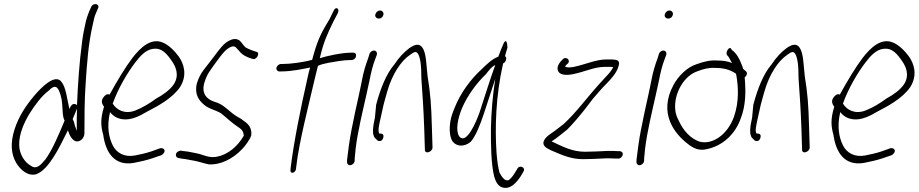

<svg xmlns="http://www.w3.org/2000/svg" viewBox="-20 -760 4450 930"><path d="M51 -135C28 -65 35 -11 58 28C78 62 116 97 158 83C217 59 265 -40 309 -129C315 -109 330 -73 356 -75C375 -77 389 -95 389 -116C389 -191 389 -273 395 -358C401 -447 407 -546 430 -644C434 -666 439 -684 445 -697L455 -720C465 -743 431 -748 422 -727L412 -705C405 -688 398 -668 393 -643C388 -620 382 -592 378 -560C364 -457 357 -347 353 -252C353 -251 352 -250 353 -249C351 -253 348 -255 344 -256C328 -259 322 -245 316 -232C305 -280 300 -334 279 -362C248 -407 179 -336 143 -293C107 -250 71 -197 51 -135ZM73 -56C71 -108 96 -165 122 -208C148 -250 182 -296 216 -321C231 -337 248 -347 259 -332C270 -318 279 -285 281 -259L284 -213C285 -201 287 -186 293 -176C265 -108 232 -31 200 12C176 41 156 62 130 43C99 27 74 -14 73 -56ZM332 -183 353 -234C352 -196 351 -160 352 -126C349 -134 346 -142 343 -151C341 -162 337 -174 332 -183Z M480 -287C467 -270 476 -253 484 -243L483 -240C466 -183 468 -149 480 -107C492 -19 536 45 628 29C655 24 691 16 720 6L761 -8C766 -10 770 -14 773 -18C785 -34 770 -45 756 -42L714 -27C688 -18 659 -12 634 -7C582 3 544 -20 526 -56C508 -93 496 -145 513 -217C528 -198 548 -185 577 -182C616 -178 657 -198 690 -218C742 -245 813 -282 852 -338C889 -397 870 -452 846 -486C824 -516 795 -544 766 -555C711 -576 662 -532 621 -479C587 -434 546 -366 511 -302C497 -308 486 -296 480 -287ZM526 -258C552 -332 597 -407 634 -456C661 -492 687 -518 719 -523C765 -531 790 -497 814 -462C831 -437 850 -396 822 -352C803 -324 769 -300 737 -283C703 -258 671 -239 636 -225C585 -205 545 -227 526 -258Z M842 -26C827 -17 830 2 843 5L858 8C885 11 904 16 923 19C945 23 969 32 991 36C1047 40 1108 10 1154 -39C1169 -55 1190 -83 1197 -104C1201 -138 1185 -158 1163 -173C1155 -180 1144 -187 1131 -194C1095 -214 1071 -247 1036 -261L1008 -271C982 -283 957 -305 968 -353C982 -401 993 -412 1029 -462C1052 -494 1069 -514 1080 -522C1097 -534 1110 -540 1122 -531L1136 -516C1147 -501 1160 -491 1182 -482L1202 -475C1222 -466 1243 -505 1222 -509L1201 -516C1189 -521 1178 -525 1170 -530C1158 -540 1152 -554 1140 -564C1121 -577 1100 -571 1075 -554C1061 -544 1041 -520 1015 -484C974 -428 950 -411 933 -354C921 -300 946 -272 968 -253C990 -233 1025 -227 1051 -211C1075 -192 1102 -165 1136 -143C1152 -133 1159 -123 1161 -103C1132 -51 1082 -10 1031 -1C992 7 965 -11 934 -17C916 -20 896 -26 871 -28L857 -30C852 -31 847 -29 842 -26Z M1319 -432C1317 -422 1324 -414 1333 -414H1341C1395 -414 1446 -426 1482 -433C1477 -416 1473 -399 1469 -380C1436 -235 1403 -71 1388 52L1387 62C1384 86 1412 79 1414 57L1415 47C1429 -74 1472 -237 1505 -380C1510 -401 1515 -422 1520 -441C1536 -449 1554 -452 1572 -456C1600 -461 1645 -469 1673 -469H1682C1692 -469 1702 -476 1704 -486C1707 -497 1702 -505 1691 -505H1682C1635 -505 1559 -488 1529 -478C1547 -556 1565 -594 1594 -654L1616 -696C1627 -719 1607 -730 1597 -710L1576 -667C1541 -609 1522 -576 1500 -499C1497 -490 1495 -480 1492 -470C1485 -469 1478 -467 1472 -465C1443 -459 1390 -450 1348 -450H1341C1331 -450 1321 -441 1319 -432Z M1798 -690C1795 -679 1804 -670 1815 -670C1826 -670 1834 -677 1837 -688C1840 -699 1832 -709 1821 -709C1810 -709 1801 -701 1798 -690ZM1733 -370C1728 -347 1724 -324 1718 -298C1712 -272 1706 -245 1700 -216L1682 -128C1674 -88 1664 -15 1661 15V26C1661 31 1663 34 1666 37C1677 47 1698 33 1698 18V8C1699 1 1700 -16 1703 -43C1713 -123 1735 -214 1754 -298C1760 -324 1765 -348 1770 -371C1777 -408 1786 -445 1798 -475L1805 -494C1807 -499 1806 -504 1804 -508C1797 -521 1776 -515 1770 -500L1764 -480C1752 -448 1740 -410 1733 -370Z M1796 -190C1787 -150 1780 -108 1797 -91C1805 -82 1810 -77 1816 -77H1822C1828 -77 1835 -85 1837 -95C1839 -105 1836 -113 1822 -113H1818C1808 -123 1817 -158 1824 -190L1838 -253C1844 -274 1849 -295 1856 -318C1880 -401 1922 -465 1967 -495C1984 -507 1995 -515 2005 -499C2010 -491 2014 -477 2017 -458C2020 -436 2021 -410 2021 -380C2027 -294 2031 -243 2035 -133L2038 -36C2037 -11 2074 -23 2075 -45L2072 -142C2069 -254 2065 -305 2051 -392C2045 -444 2045 -501 2027 -528C2011 -552 1989 -545 1963 -527C1937 -508 1912 -481 1891 -449C1850 -401 1823 -331 1802 -253Z M2162 -175C2155 -136 2158 -96 2172 -75C2190 -51 2227 -46 2260 -73C2285 -102 2306 -156 2324 -210C2343 -265 2360 -323 2379 -378C2366 -296 2360 -219 2358 -143C2357 -60 2359 38 2374 96C2382 124 2394 141 2411 147C2452 161 2482 124 2502 94L2515 72C2529 49 2494 37 2485 59L2472 80C2464 93 2456 103 2447 110C2443 114 2436 115 2430 112C2420 109 2410 96 2399 75C2393 51 2388 19 2385 -21C2377 -140 2381 -296 2417 -453C2423 -455 2429 -461 2431 -471C2434 -480 2431 -485 2426 -488C2431 -505 2434 -518 2438 -529C2437 -559 2430 -572 2419 -549C2414 -538 2400 -504 2394 -486C2393 -485 2393 -485 2392 -485C2363 -473 2343 -454 2310 -422C2262 -378 2211 -311 2183 -240C2173 -216 2165 -194 2162 -175ZM2217 -234C2244 -298 2290 -359 2333 -400C2349 -420 2361 -437 2379 -445C2353 -375 2328 -291 2303 -216C2288 -173 2239 -55 2204 -100C2186 -128 2197 -185 2217 -234Z M2683 -417C2690 -398 2717 -394 2752 -400C2813 -412 2858 -436 2908 -436H2937C2943 -436 2947 -436 2950 -435C2942 -416 2924 -398 2910 -383L2879 -349C2827 -292 2773 -217 2710 -159C2693 -146 2678 -135 2667 -126C2647 -111 2626 -101 2615 -79C2603 -52 2631 -41 2651 -31C2707 -7 2747 11 2805 11C2836 11 2871 9 2914 7C2936 7 2951 7 2960 8H2973C2983 10 2994 0 2996 -9C2999 -20 2992 -26 2983 -28H2969C2960 -29 2946 -29 2923 -29C2880 -27 2845 -25 2814 -25C2752 -25 2710 -48 2652 -75L2656 -78C2680 -93 2701 -112 2728 -133C2756 -161 2788 -199 2814 -232L2853 -283C2878 -312 2895 -332 2919 -356C2937 -375 2964 -403 2974 -433C2988 -470 2968 -470 2946 -472H2916C2866 -472 2818 -448 2755 -435C2742 -433 2731 -433 2724 -435C2721 -435 2720 -436 2718 -437V-439C2719 -443 2726 -448 2729 -451C2747 -466 2723 -491 2705 -472C2691 -459 2674 -436 2683 -417Z M3200 -690C3197 -679 3206 -670 3217 -670C3228 -670 3236 -677 3239 -688C3242 -699 3234 -709 3223 -709C3212 -709 3203 -701 3200 -690ZM3135 -370C3130 -347 3126 -324 3120 -298C3114 -272 3108 -245 3102 -216L3084 -128C3076 -88 3066 -15 3063 15V26C3063 31 3065 34 3068 37C3079 47 3100 33 3100 18V8C3101 1 3102 -16 3105 -43C3115 -123 3137 -214 3156 -298C3162 -324 3167 -348 3172 -371C3179 -408 3188 -445 3200 -475L3207 -494C3209 -499 3208 -504 3206 -508C3199 -521 3178 -515 3172 -500L3166 -480C3154 -448 3142 -410 3135 -370Z M3242 -348C3168 -211 3247 -112 3313 -62C3335 -44 3366 -27 3405 -38C3477 -53 3541 -107 3569 -189C3592 -249 3592 -314 3589 -361L3587 -385C3597 -393 3602 -406 3594 -414L3579 -427C3578 -435 3575 -442 3572 -448C3563 -474 3545 -505 3526 -517L3521 -524C3513 -538 3493 -507 3501 -494L3507 -487C3512 -482 3518 -466 3526 -455C3502 -464 3479 -467 3452 -467C3419 -469 3390 -462 3354 -449C3309 -435 3266 -393 3242 -348ZM3251 -226C3242 -306 3293 -394 3359 -415C3386 -426 3415 -433 3443 -431C3481 -431 3513 -425 3545 -403L3547 -393C3556 -339 3561 -269 3535 -194C3504 -108 3431 -57 3368 -74C3325 -89 3290 -126 3267 -177C3259 -192 3253 -208 3251 -226Z M3623 -190C3614 -150 3607 -108 3624 -91C3632 -82 3637 -77 3643 -77H3649C3655 -77 3662 -85 3664 -95C3666 -105 3663 -113 3649 -113H3645C3635 -123 3644 -158 3651 -190L3665 -253C3671 -274 3676 -295 3683 -318C3707 -401 3749 -465 3794 -495C3811 -507 3822 -515 3832 -499C3837 -491 3841 -477 3844 -458C3847 -436 3848 -410 3848 -380C3854 -294 3858 -243 3862 -133L3865 -36C3864 -11 3901 -23 3902 -45L3899 -142C3896 -254 3892 -305 3878 -392C3872 -444 3872 -501 3854 -528C3838 -552 3816 -545 3790 -527C3764 -508 3739 -481 3718 -449C3677 -401 3650 -331 3629 -253Z M4017 -287C4004 -270 4013 -253 4021 -243L4020 -240C4003 -183 4005 -149 4017 -107C4029 -19 4073 45 4165 29C4192 24 4228 16 4257 6L4298 -8C4303 -10 4307 -14 4310 -18C4322 -34 4307 -45 4293 -42L4251 -27C4225 -18 4196 -12 4171 -7C4119 3 4081 -20 4063 -56C4045 -93 4033 -145 4050 -217C4065 -198 4085 -185 4114 -182C4153 -178 4194 -198 4227 -218C4279 -245 4350 -282 4389 -338C4426 -397 4407 -452 4383 -486C4361 -516 4332 -544 4303 -555C4248 -576 4199 -532 4158 -479C4124 -434 4083 -366 4048 -302C4034 -308 4023 -296 4017 -287ZM4063 -258C4089 -332 4134 -407 4171 -456C4198 -492 4224 -518 4256 -523C4302 -531 4327 -497 4351 -462C4368 -437 4387 -396 4359 -352C4340 -324 4306 -300 4274 -283C4240 -258 4208 -239 4173 -225C4122 -205 4082 -227 4063 -258Z"/></svg>

Font: Stray Cat
Style: SuCnObl
Weight: 400
Version: Version 1.0